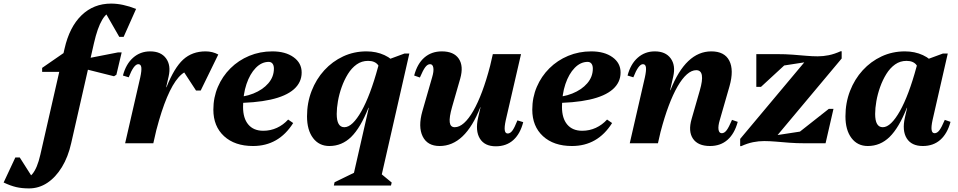

<svg xmlns="http://www.w3.org/2000/svg" viewBox="-212 -797 5328 1068"><path d="M-50.6 251Q-90.8 251 -122.3 243.6Q-153.8 236.2 -191.8 218.2L-126.6 78.8H-102.2L-9.6 224.4H-112.8V204.6Q-61.4 204.6 -33.1 172.2Q-4.8 139.8 12.6 62.6L147 -526.2Q174.4 -647 241.6 -712Q308.8 -777 406.2 -777Q470.2 -777 545 -747.4L475.8 -592H451.4L365.2 -742.4H484.4L483.8 -695.2Q463.2 -730.6 413.6 -730.6Q382.4 -730.6 356.3 -686.6Q330.2 -642.6 310.6 -556.6L184.2 -1.4Q167 76 132.2 132.8Q97.4 189.6 50.9 220.3Q4.4 251 -50.6 251ZM22.4 -397.2V-419.4L151.4 -508.6V-397.2ZM422.2 -372.8 219.6 -423.6 231 -463.8 444.8 -505.6H464.8L435.4 -381.2Z M605.2 -76 620.4 -312H714.2Q757.2 -420.2 807 -465.7Q856.8 -511.2 931.8 -511.2Q969.8 -511.2 1002.2 -493.8L904.4 -293.4H878.4L793 -424.2H848.6V-404.6Q814.8 -404.6 781.4 -366.9Q748 -329.2 717.1 -255.9Q686.2 -182.6 658.4 -76ZM484 0 568.2 -366.6Q576.4 -404.2 574.1 -422.1Q571.8 -440 557.2 -440Q532.4 -440 504 -367L471.8 -376.8Q488.4 -440.6 528.3 -475.9Q568.2 -511.2 623.4 -511.2Q683.2 -511.2 711.6 -472.4Q740 -433.6 726 -371.6L640.8 0Z M1195.4 15.2Q1094 15.2 1034.4 -39.5Q974.8 -94.2 974.8 -187Q974.8 -255 1000 -313.8Q1025.2 -372.6 1069.9 -417Q1114.6 -461.4 1174.3 -486.3Q1234 -511.2 1303 -511.2Q1375.8 -511.2 1420.9 -478.9Q1466 -446.6 1466 -393.8Q1466 -338.4 1422.3 -300.1Q1378.6 -261.8 1292.9 -242.8Q1207.2 -223.8 1079.6 -223.8V-255.6Q1144.6 -255.6 1197.2 -276.7Q1249.8 -297.8 1280.7 -333.8Q1311.6 -369.8 1311.6 -415.4Q1311.6 -433 1304 -442.9Q1296.4 -452.8 1282.8 -452.8Q1243.2 -452.8 1210.7 -419.4Q1178.2 -386 1159.1 -329.4Q1140 -272.8 1140 -202Q1140 -138.8 1169.3 -104.2Q1198.6 -69.6 1252.4 -69.6Q1292.8 -69.6 1328.3 -85.9Q1363.8 -102.2 1390.8 -132L1418.8 -112.6Q1338.4 15.2 1195.4 15.2Z M1620 15.2Q1562.8 15.2 1529.3 -29.2Q1495.8 -73.6 1495.8 -149.6Q1495.8 -225.4 1521.3 -291.1Q1546.8 -356.8 1591.9 -406.1Q1637 -455.4 1696.9 -483.3Q1756.8 -511.2 1826.4 -511.2Q1881.4 -511.2 1926.5 -490.4Q1971.6 -469.6 1995.4 -432.8L1908.8 -358.4Q1908.8 -410.6 1891.5 -434.5Q1874.2 -458.4 1835.4 -458.4Q1799.8 -458.4 1771.8 -438.5Q1743.8 -418.6 1723.2 -385.3Q1702.6 -352 1688.6 -312.6Q1674.6 -273.2 1667.8 -234.3Q1661 -195.4 1661 -163.2Q1661 -89.4 1703.4 -89.4Q1726.4 -89.4 1750.3 -112.5Q1774.2 -135.6 1798.6 -178.8Q1823 -222 1846.3 -283.9Q1869.6 -345.8 1890.8 -424.2L1946.4 -396.2L1936.2 -197.2H1837.4Q1793.2 -86 1741.5 -35.4Q1689.8 15.2 1620 15.2ZM1748.8 200 1899.6 -461.8H1936.4L2038.4 -499.4H2065L1905.6 200L1885.8 151.6L1966.8 218.4L1962.8 235H1645L1649 216.8L1816 135.4Z M2233.4 15.2Q2165.4 15.2 2139.1 -38.3Q2112.8 -91.8 2137.6 -179L2191.6 -366.6Q2201.8 -400.4 2198.4 -420.2Q2195 -440 2180.4 -440Q2166.2 -440 2153.7 -423.6Q2141.2 -407.2 2123.6 -365.8L2091.8 -376.8Q2109.2 -443 2148.8 -477.1Q2188.4 -511.2 2245.8 -511.2Q2312.4 -511.2 2340 -470.4Q2367.6 -429.6 2348.2 -360.4L2302.8 -202.4Q2286.2 -144.2 2289.7 -116.8Q2293.2 -89.4 2317.4 -89.4Q2343 -89.4 2369.1 -112.6Q2395.2 -135.8 2420.7 -180.2Q2446.2 -224.6 2469.9 -287.9Q2493.6 -351.2 2514.2 -430.4H2567.4L2553.6 -200.6H2459.8Q2375.6 15.2 2233.4 15.2ZM2546 16.8Q2483.8 16.8 2457.4 -26.1Q2431 -69 2447.4 -142L2529.4 -496H2686.2L2601.2 -127.8Q2593 -90.2 2595.8 -72.3Q2598.6 -54.4 2612.2 -54.4Q2626.4 -54.4 2638.3 -70.7Q2650.2 -87 2666.2 -127.4L2698.4 -117.6Q2681.8 -52.4 2643.1 -17.8Q2604.4 16.8 2546 16.8Z M2969.4 15.2Q2868 15.2 2808.4 -39.5Q2748.8 -94.2 2748.8 -187Q2748.8 -255 2774 -313.8Q2799.2 -372.6 2843.9 -417Q2888.6 -461.4 2948.3 -486.3Q3008 -511.2 3077 -511.2Q3149.8 -511.2 3194.9 -478.9Q3240 -446.6 3240 -393.8Q3240 -338.4 3196.3 -300.1Q3152.6 -261.8 3066.9 -242.8Q2981.2 -223.8 2853.6 -223.8V-255.6Q2918.6 -255.6 2971.2 -276.7Q3023.8 -297.8 3054.7 -333.8Q3085.6 -369.8 3085.6 -415.4Q3085.6 -433 3078 -442.9Q3070.4 -452.8 3056.8 -452.8Q3017.2 -452.8 2984.7 -419.4Q2952.2 -386 2933.1 -329.4Q2914 -272.8 2914 -202Q2914 -138.8 2943.3 -104.2Q2972.6 -69.6 3026.4 -69.6Q3066.8 -69.6 3102.3 -85.9Q3137.8 -102.2 3164.8 -132L3192.8 -112.6Q3112.4 15.2 2969.4 15.2Z M3737.6 15.2Q3670.2 15.2 3642.6 -25.7Q3615 -66.6 3635.2 -135.6L3680.6 -293.6Q3713.6 -406.6 3660.8 -406.6Q3635 -406.6 3608.7 -383.4Q3582.4 -360.2 3556.8 -315.8Q3531.2 -271.4 3507.5 -208.2Q3483.8 -145 3463 -65.6H3409.8L3423.6 -295.4H3517.4Q3602.4 -511.2 3744.8 -511.2Q3818.2 -511.2 3844.8 -459.3Q3871.4 -407.4 3845.8 -317L3791.8 -129.4Q3781.6 -95.4 3784.8 -75.7Q3788 -56 3803 -56Q3817.4 -56 3829.8 -72.4Q3842.2 -88.8 3859.8 -130.2L3891.6 -119.2Q3874.2 -54 3835.1 -19.4Q3796 15.2 3737.6 15.2ZM3291 0 3375.2 -366.6Q3383.4 -404.2 3381.1 -422.1Q3378.8 -440 3364.2 -440Q3339.4 -440 3311 -367L3278.8 -376.8Q3295.4 -440.6 3335.3 -475.9Q3375.2 -511.2 3430.4 -511.2Q3490.2 -511.2 3518.6 -472.4Q3547 -433.6 3533 -371.6L3447.8 0Z M3905.2 16V-24.4L4280.8 -472.8L4302.6 -456.4L4029.8 -414.2L3995 -496H4107.6Q4158.4 -496 4198.7 -492.8Q4239 -489.6 4272.6 -486.7Q4306.2 -483.8 4336.4 -483.7Q4366.6 -483.6 4397.8 -489.9Q4429 -496.2 4464.2 -512H4469.8V-471.6L4094.2 -23L4068.4 -39L4345.4 -81.4L4380.2 0H4268.4Q4217.6 0 4177.5 -3.2Q4137.4 -6.4 4103.5 -9.3Q4069.6 -12.2 4038.8 -12.3Q4008 -12.4 3977 -6.1Q3946 0.2 3910.8 16ZM4380.2 0 4187 -25 4398.2 -191.4H4424.2ZM3995 -313.8V-496L4192.8 -472.2L4021 -313.8Z M4615 15.2Q4557.8 15.2 4524.3 -29.2Q4490.8 -73.6 4490.8 -149.6Q4490.8 -225.4 4516.3 -291.1Q4541.8 -356.8 4586.9 -406.1Q4632 -455.4 4691.9 -483.3Q4751.8 -511.2 4821.4 -511.2Q4876.4 -511.2 4921.5 -490.4Q4966.6 -469.6 4990.4 -432.8L4903.8 -358.4Q4903.8 -410.6 4886.5 -434.5Q4869.2 -458.4 4830.4 -458.4Q4794.8 -458.4 4766.8 -438.5Q4738.8 -418.6 4718.2 -385.3Q4697.6 -352 4683.6 -312.6Q4669.6 -273.2 4662.8 -234.3Q4656 -195.4 4656 -163.2Q4656 -89.4 4698.4 -89.4Q4721.4 -89.4 4745.3 -112.5Q4769.2 -135.6 4793.6 -178.8Q4818 -222 4841.3 -283.9Q4864.6 -345.8 4885.8 -424.2L4941.4 -396.2L4931.2 -197.2H4832.4Q4788.2 -86 4736.5 -35.4Q4684.8 15.2 4615 15.2ZM4921.2 15.2Q4858.4 15.2 4831.7 -27.4Q4805 -70 4821.6 -143.6L4894.6 -461.8H4931.4L5033.4 -499.4H5060L4975.4 -129.4Q4967.2 -91.8 4970.1 -73.9Q4973 -56 4986.6 -56Q5001 -56 5013.4 -72.4Q5025.8 -88.8 5043.4 -130.2L5075.2 -119.2Q5057.8 -54 5018.7 -19.4Q4979.6 15.2 4921.2 15.2Z"/></svg>

Font: Platypi Light
Style: Italic
Weight: 300
Italic angle: -13°
Designer: David Sargent
Foundry: Bolt Cutter Type
Version: Version 1.200